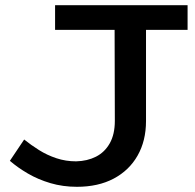

<svg xmlns="http://www.w3.org/2000/svg" viewBox="-20 -706 749 739"><path d="M276 13Q222 13 174.5 -1Q127 -15 87.5 -38Q48 -61 18 -87L73 -169Q99 -148 130 -128.5Q161 -109 197 -97Q233 -85 273 -85Q316 -86 349.5 -103Q383 -120 402.5 -154.5Q422 -189 422 -241L421 -635H542V-240Q542 -164 509.5 -107Q477 -50 417.5 -18.5Q358 13 276 13ZM192 -591V-686H702V-591Z"/></svg>

Font: BioRhyme SemiExpanded Medium
Style: Regular
Weight: 500
Width: 6
Designer: Aoife Mooney
Foundry: Aoife Mooney Type
Version: Version 1.600;gftools[0.9.33]